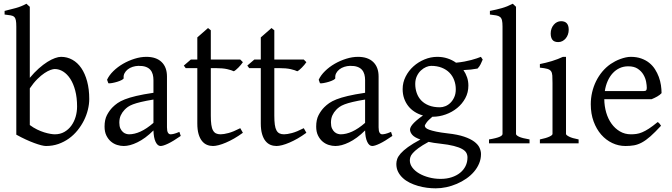

<svg xmlns="http://www.w3.org/2000/svg" viewBox="-20 -777 3646 1041"><path d="M463.9 -240.2Q463.9 -211.9 456.5 -182.1Q449.2 -152.3 435.1 -124Q420.9 -95.7 400.4 -70.3Q379.9 -44.9 353.8 -26.1Q327.6 -7.3 296.4 3.7Q265.1 14.6 229 14.6Q219.7 14.6 203.4 10.5Q187 6.3 165.8 -1.5Q144.5 -9.3 119.6 -20.8Q94.7 -32.2 68.4 -46.9V-632.8Q68.4 -655.3 65.9 -667.5Q63.5 -679.7 56.6 -685.8Q49.8 -691.9 37.4 -693.8Q24.9 -695.8 4.9 -698.2V-717.8Q37.1 -725.6 66.4 -733.6Q95.7 -741.7 123.5 -756.8L128.4 -752Q131.3 -749 134.3 -746.6Q137.7 -743.7 141.6 -740.2V-355Q166 -384.3 190.2 -405.8Q214.4 -427.2 236.6 -441.2Q258.8 -455.1 277.8 -461.9Q296.9 -468.8 311 -468.8Q344.2 -468.8 372.3 -453.1Q400.4 -437.5 420.7 -408Q440.9 -378.4 452.4 -335.9Q463.9 -293.5 463.9 -240.2ZM397.9 -199.2Q397.9 -248 387.9 -285.9Q377.9 -323.7 361.1 -349.6Q344.2 -375.5 322.3 -389.2Q300.3 -402.8 276.9 -402.8Q268.1 -402.8 253.7 -397.7Q239.3 -392.6 221.2 -380.6Q203.1 -368.7 182.6 -348.4Q162.1 -328.1 141.6 -297.9V-99.1Q161.1 -84.5 181.4 -74.7Q201.7 -64.9 220 -59.3Q238.3 -53.7 253.2 -51.3Q268.1 -48.8 276.9 -48.8Q306.6 -48.8 329.1 -61.8Q351.6 -74.7 366.9 -95.9Q382.3 -117.2 390.1 -144Q397.9 -170.9 397.9 -199.2Z M679.7 -48.8Q709 -48.8 741.9 -63.7Q774.9 -78.6 812 -110.8V-237.3Q771 -230.5 744.4 -224.1Q717.8 -217.8 700.7 -211.2Q683.6 -204.6 673.3 -197.3Q663.1 -189.9 655.3 -181.6Q642.6 -168.5 634.8 -151.6Q627 -134.8 627 -111.8Q627 -92.3 632.8 -80.1Q638.7 -67.9 647 -60.8Q655.3 -53.7 664.3 -51.3Q673.3 -48.8 679.7 -48.8ZM960 -40Q918.5 -11.2 891.4 1.7Q864.3 14.6 850.6 14.6Q834.5 14.6 823.7 -7.8Q813 -30.3 812 -69.8Q790 -47.9 768.1 -31.7Q746.1 -15.6 725.1 -5.4Q704.1 4.9 685.3 9.8Q666.5 14.6 650.9 14.6Q633.3 14.6 614.7 8.8Q596.2 2.9 581.3 -9.8Q566.4 -22.5 556.6 -42.5Q546.9 -62.5 546.9 -90.8Q546.9 -127.9 559.8 -152.8Q572.8 -177.7 590.8 -195.8Q602.5 -207.5 617.4 -218Q632.3 -228.5 657 -238.3Q681.6 -248 718.8 -256.8Q755.9 -265.6 812 -273.9V-342.8Q812 -359.4 808.1 -373.8Q804.2 -388.2 794.9 -398.7Q785.6 -409.2 769.8 -414.8Q753.9 -420.4 730 -419.9Q714.4 -419.4 699.2 -414.6Q684.1 -409.7 672.9 -400.9Q661.6 -392.1 655.3 -380.1Q648.9 -368.2 650.4 -353.5Q650.9 -349.1 640.4 -343.5Q629.9 -337.9 615.5 -333.5Q601.1 -329.1 587.2 -326.7Q573.2 -324.2 567.4 -325.7L560.5 -344.7Q571.8 -369.1 594.7 -391.6Q617.7 -414.1 647.2 -431.2Q676.8 -448.2 709.7 -458.5Q742.7 -468.8 773.4 -468.8Q827.1 -468.8 856.2 -440.7Q885.3 -412.6 885.3 -362.3V-86.9Q885.3 -66.4 890.6 -57.6Q896 -48.8 904.8 -48.8Q911.6 -48.8 922.4 -51.3Q933.1 -53.7 952.6 -62Z M1296.9 -57.1Q1272.9 -39.6 1249.5 -26.1Q1226.1 -12.7 1204.8 -3.7Q1183.6 5.4 1165.5 10Q1147.5 14.6 1134.8 14.6Q1117.7 14.6 1102.3 8.3Q1086.9 2 1075.2 -12.5Q1063.5 -26.9 1056.6 -50.3Q1049.8 -73.7 1049.8 -107.9V-407.7H986.8L976.6 -421.4L1014.6 -454.1H1049.8V-574.2L1107.9 -625L1123 -612.8V-454.1H1282.7L1296.9 -439.9Q1292.5 -433.1 1285.9 -425.3Q1279.3 -417.5 1272.5 -410.6Q1265.6 -403.8 1259 -398.2Q1252.4 -392.6 1247.6 -390.6Q1235.8 -396.5 1211.9 -402.1Q1188 -407.7 1148.4 -407.7H1123V-149.9Q1123 -120.6 1125.7 -101.1Q1128.4 -81.5 1134.8 -70.1Q1141.1 -58.6 1151.1 -53.7Q1161.1 -48.8 1175.8 -48.8Q1192.9 -48.8 1218.8 -55.7Q1244.6 -62.5 1282.7 -82Z M1641.1 -57.1Q1617.2 -39.6 1593.8 -26.1Q1570.3 -12.7 1549.1 -3.7Q1527.8 5.4 1509.8 10Q1491.7 14.6 1479 14.6Q1461.9 14.6 1446.5 8.3Q1431.2 2 1419.4 -12.5Q1407.7 -26.9 1400.9 -50.3Q1394 -73.7 1394 -107.9V-407.7H1331.1L1320.8 -421.4L1358.9 -454.1H1394V-574.2L1452.1 -625L1467.3 -612.8V-454.1H1627L1641.1 -439.9Q1636.7 -433.1 1630.1 -425.3Q1623.5 -417.5 1616.7 -410.6Q1609.9 -403.8 1603.3 -398.2Q1596.7 -392.6 1591.8 -390.6Q1580.1 -396.5 1556.2 -402.1Q1532.2 -407.7 1492.7 -407.7H1467.3V-149.9Q1467.3 -120.6 1470 -101.1Q1472.7 -81.5 1479 -70.1Q1485.4 -58.6 1495.4 -53.7Q1505.4 -48.8 1520 -48.8Q1537.1 -48.8 1563 -55.7Q1588.9 -62.5 1627 -82Z M1827.1 -48.8Q1856.4 -48.8 1889.4 -63.7Q1922.4 -78.6 1959.5 -110.8V-237.3Q1918.5 -230.5 1891.8 -224.1Q1865.2 -217.8 1848.1 -211.2Q1831.1 -204.6 1820.8 -197.3Q1810.5 -189.9 1802.7 -181.6Q1790 -168.5 1782.2 -151.6Q1774.4 -134.8 1774.4 -111.8Q1774.4 -92.3 1780.3 -80.1Q1786.1 -67.9 1794.4 -60.8Q1802.7 -53.7 1811.8 -51.3Q1820.8 -48.8 1827.1 -48.8ZM2107.4 -40Q2065.9 -11.2 2038.8 1.7Q2011.7 14.6 1998 14.6Q1981.9 14.6 1971.2 -7.8Q1960.4 -30.3 1959.5 -69.8Q1937.5 -47.9 1915.5 -31.7Q1893.6 -15.6 1872.6 -5.4Q1851.6 4.9 1832.8 9.8Q1814 14.6 1798.3 14.6Q1780.8 14.6 1762.2 8.8Q1743.7 2.9 1728.8 -9.8Q1713.9 -22.5 1704.1 -42.5Q1694.3 -62.5 1694.3 -90.8Q1694.3 -127.9 1707.3 -152.8Q1720.2 -177.7 1738.3 -195.8Q1750 -207.5 1764.9 -218Q1779.8 -228.5 1804.4 -238.3Q1829.1 -248 1866.2 -256.8Q1903.3 -265.6 1959.5 -273.9V-342.8Q1959.5 -359.4 1955.6 -373.8Q1951.7 -388.2 1942.4 -398.7Q1933.1 -409.2 1917.2 -414.8Q1901.4 -420.4 1877.4 -419.9Q1861.8 -419.4 1846.7 -414.6Q1831.5 -409.7 1820.3 -400.9Q1809.1 -392.1 1802.7 -380.1Q1796.4 -368.2 1797.9 -353.5Q1798.3 -349.1 1787.8 -343.5Q1777.3 -337.9 1762.9 -333.5Q1748.5 -329.1 1734.6 -326.7Q1720.7 -324.2 1714.8 -325.7L1708 -344.7Q1719.2 -369.1 1742.2 -391.6Q1765.1 -414.1 1794.7 -431.2Q1824.2 -448.2 1857.2 -458.5Q1890.1 -468.8 1920.9 -468.8Q1974.6 -468.8 2003.7 -440.7Q2032.7 -412.6 2032.7 -362.3V-86.9Q2032.7 -66.4 2038.1 -57.6Q2043.5 -48.8 2052.2 -48.8Q2059.1 -48.8 2069.8 -51.3Q2080.6 -53.7 2100.1 -62Z M2451.2 -293Q2451.2 -318.8 2442.6 -342Q2434.1 -365.2 2417.2 -382.6Q2400.4 -399.9 2375.2 -409.9Q2350.1 -419.9 2317.4 -419.9Q2305.2 -419.9 2290.3 -413.6Q2275.4 -407.2 2262.2 -395Q2249 -382.8 2240.2 -364.3Q2231.4 -345.7 2231.4 -321.8Q2231.4 -295.9 2239.5 -272.7Q2247.6 -249.5 2263.9 -232.4Q2280.3 -215.3 2305.4 -205.3Q2330.6 -195.3 2365.2 -195.3Q2379.4 -195.3 2394.8 -201.4Q2410.2 -207.5 2422.6 -220Q2435.1 -232.4 2443.1 -250.5Q2451.2 -268.6 2451.2 -293ZM2367.2 2Q2348.6 0 2333 -2.4Q2317.4 -4.9 2303.7 -7.8Q2268.6 11.2 2248.3 26.4Q2228 41.5 2217.8 53.5Q2207.5 65.4 2204.8 75.2Q2202.1 85 2202.1 92.8Q2202.1 113.3 2215.8 131.6Q2229.5 149.9 2252.4 163.3Q2275.4 176.8 2305.7 184.8Q2335.9 192.9 2369.1 192.9Q2401.9 192.9 2428.7 184.1Q2455.6 175.3 2474.6 159.9Q2493.7 144.5 2504.2 123.3Q2514.6 102.1 2514.6 76.7Q2514.6 63 2508.3 51.5Q2502 40 2485.4 30.8Q2468.8 21.5 2440.2 14.2Q2411.6 6.8 2367.2 2ZM2519.5 -313Q2519.5 -275.4 2502.7 -244.4Q2485.8 -213.4 2458.5 -191.2Q2431.2 -168.9 2396.5 -156.5Q2361.8 -144 2326.2 -144H2324.2Q2300.8 -124.5 2292 -111.6Q2283.2 -98.6 2283.2 -95.7Q2283.2 -89.8 2288.3 -84.2Q2293.5 -78.6 2307.4 -73.5Q2321.3 -68.4 2345.7 -63.2Q2370.1 -58.1 2408.2 -53.7Q2461.4 -47.9 2496.1 -36.1Q2530.8 -24.4 2551.3 -9Q2571.8 6.3 2579.8 23.9Q2587.9 41.5 2587.9 58.6Q2587.9 85.4 2577.6 109.6Q2567.4 133.8 2549.8 154.3Q2532.2 174.8 2508.3 191.4Q2484.4 208 2457 219.7Q2429.7 231.4 2400.4 237.8Q2371.1 244.1 2342.3 244.1Q2319.3 244.1 2294.9 241Q2270.5 237.8 2246.6 231Q2222.7 224.1 2201.4 213.6Q2180.2 203.1 2164.1 188.2Q2147.9 173.3 2138.4 154.5Q2128.9 135.7 2128.9 111.8Q2128.9 99.1 2133.5 85.2Q2138.2 71.3 2152.3 55.2Q2166.5 39.1 2191.9 20.5Q2217.3 2 2259.3 -20.5Q2227.5 -31.7 2215.3 -45.9Q2203.1 -60.1 2203.1 -74.7Q2203.1 -78.6 2205.6 -85.2Q2208 -91.8 2215.6 -101.3Q2223.1 -110.8 2237.1 -123Q2251 -135.3 2273.4 -150.9Q2248.5 -157.7 2228.3 -170.7Q2208 -183.6 2193.6 -201.9Q2179.2 -220.2 2171.1 -243.4Q2163.1 -266.6 2163.1 -293.9Q2163.1 -329.6 2179.2 -361.6Q2195.3 -393.6 2221.7 -417.2Q2248 -440.9 2281.7 -454.8Q2315.4 -468.8 2351.1 -468.8Q2380.4 -468.8 2406 -460.4Q2431.6 -452.1 2452.6 -437Q2478 -439.5 2498.5 -443.4Q2519 -447.3 2535.4 -451.7Q2551.8 -456.1 2564.5 -460.4Q2577.1 -464.8 2587.4 -468.8L2597.2 -454.1Q2591.3 -440.4 2585.9 -429Q2580.6 -417.5 2569.3 -405.3Q2550.8 -401.9 2533 -399.9Q2515.1 -397.9 2492.7 -397Q2505.4 -378.4 2512.5 -357.4Q2519.5 -336.4 2519.5 -313Z M2631.3 0V-21Q2652.3 -24.4 2666.5 -28.1Q2680.7 -31.7 2689 -35.4Q2697.3 -39.1 2700.9 -43Q2704.6 -46.9 2704.6 -50.8V-632.8Q2704.6 -654.8 2701.7 -667Q2698.7 -679.2 2690.9 -685.3Q2683.1 -691.4 2669.9 -693.6Q2656.7 -695.8 2636.2 -698.2V-717.8Q2671.4 -724.6 2700.7 -732.9Q2730 -741.2 2760.3 -756.8L2777.8 -740.2V-50.8Q2777.8 -43.5 2794.4 -35.6Q2811 -27.8 2851.1 -21V0Z M2907.2 0V-21Q2940.4 -27.8 2958 -35.9Q2975.6 -43.9 2975.6 -50.8V-327.1Q2975.6 -352.1 2974.6 -367.4Q2973.6 -382.8 2967.3 -391.4Q2960.9 -399.9 2947 -403.8Q2933.1 -407.7 2907.2 -410.2V-429.7Q2922.4 -432.6 2939.2 -436.8Q2956.1 -440.9 2972.7 -446Q2989.3 -451.2 3004.4 -457Q3019.5 -462.9 3032.2 -468.8H3048.8V-50.8Q3048.8 -44.9 3065.2 -36.4Q3081.5 -27.8 3117.2 -21V0ZM3063.5 -615.7Q3063.5 -602.1 3059.1 -589.8Q3054.7 -577.6 3047.1 -568.6Q3039.6 -559.6 3029.3 -554.2Q3019 -548.8 3006.8 -548.8Q2984.9 -548.8 2975.3 -561Q2965.8 -573.2 2965.8 -595.7Q2965.8 -609.4 2970.2 -621.6Q2974.6 -633.8 2982.4 -642.8Q2990.2 -651.9 3000.2 -657Q3010.3 -662.1 3022 -662.1Q3063.5 -662.1 3063.5 -615.7Z M3386.2 -417.5Q3360.8 -417.5 3339.6 -407.7Q3318.4 -397.9 3302 -380.1Q3285.6 -362.3 3274.7 -337.6Q3263.7 -313 3259.3 -283.2H3468.3Q3479.5 -283.2 3483.2 -286.9Q3486.8 -290.5 3486.8 -300.8Q3486.8 -314 3483.2 -333.7Q3479.5 -353.5 3468.5 -372.3Q3457.5 -391.1 3437.7 -404.3Q3418 -417.5 3386.2 -417.5ZM3566.9 -272Q3558.1 -262.2 3543.5 -253.9Q3528.8 -245.6 3513.2 -239.3H3256.3Q3256.8 -201.2 3266.8 -166.7Q3276.9 -132.3 3295.7 -106.2Q3314.5 -80.1 3341.1 -64.5Q3367.7 -48.8 3400.9 -48.8Q3416 -48.8 3430.4 -50.8Q3444.8 -52.7 3461.4 -59.6Q3478 -66.4 3498.3 -79.6Q3518.6 -92.8 3545.9 -115.2Q3552.2 -111.8 3556.9 -105.5Q3561.5 -99.1 3564 -95.2Q3531.2 -59.6 3506.6 -37.8Q3481.9 -16.1 3460.2 -4.4Q3438.5 7.3 3417.2 11Q3396 14.6 3371.1 14.6Q3333.5 14.6 3299.6 -1.5Q3265.6 -17.6 3239.7 -47.1Q3213.9 -76.7 3198.5 -118.4Q3183.1 -160.2 3183.1 -211.9Q3183.1 -244.6 3190.4 -276.4Q3197.8 -308.1 3211.7 -336.4Q3225.6 -364.7 3245.6 -388.7Q3265.6 -412.6 3291 -430.2Q3301.8 -437.5 3315.2 -444.6Q3328.6 -451.7 3343.3 -457Q3357.9 -462.4 3372.3 -465.6Q3386.7 -468.8 3399.9 -468.8Q3431.6 -468.8 3456.5 -460Q3481.4 -451.2 3500 -436.3Q3518.6 -421.4 3531.2 -401.6Q3543.9 -381.8 3552 -359.9Q3560.1 -337.9 3563.5 -315.2Q3566.9 -292.5 3566.9 -272Z"/></svg>

Font: Gentium Plus Phon
Style: Regular
Weight: 400
Designer: J. Victor Gaultney, Annie Olsen, Iska Routamaa, Becca Hirsbrunner
Foundry: SIL International
Version: Version 5.000